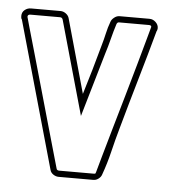

<svg xmlns="http://www.w3.org/2000/svg" viewBox="-49 -517 491 555"><g transform="rotate(5 197.0 -239.0)"><path d="M19 -460Q11 -460 11 -453Q11 -452 19.5 -422.5Q28 -393 41 -347.5Q54 -302 69 -249Q84 -196 97.5 -148.5Q111 -101 121 -66Q131 -31 133 -24Q134 -18 141 -18H242Q246 -18 246.5 -19.5Q247 -21 248 -24Q250 -32 260 -67Q270 -102 283.5 -149.5Q297 -197 312.5 -250Q328 -303 340.5 -348.5Q353 -394 361.5 -424Q370 -454 370 -455Q370 -460 363 -460H276Q271 -460 269 -454Q262 -432 256.5 -410Q251 -388 244 -366Q230 -319 217 -273.5Q204 -228 190 -181L113 -454Q111 -460 105 -460ZM105 -478Q113 -478 120.5 -472.5Q128 -467 130 -459L190 -245Q201 -281 211.5 -317Q222 -353 232 -390Q237 -407 241 -425Q245 -443 251 -459Q253 -466 260.5 -472Q268 -478 276 -478H363Q373 -478 381 -470.5Q389 -463 389 -453Q389 -450 387 -444V-446Q367 -373 346 -301Q325 -229 305 -157Q295 -122 286.5 -86.5Q278 -51 266 -18Q264 -11 257 -5.5Q250 0 242 0H141Q133 0 125.5 -5Q118 -10 116 -18L-5 -446V-444Q-7 -447 -7 -454Q-7 -465 1 -471.5Q9 -478 19 -478Z"/></g></svg>

Font: RonaldsonGothicLicht
Style: Regular
Weight: 400
Designer: Mr. Robertson for MacKellar, Smiths & Jordan Co. Philadelphia
Foundry: CAT-Fonts Peter Wiegel
Version: 1.000